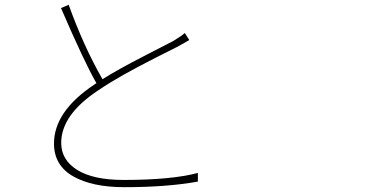

<svg xmlns="http://www.w3.org/2000/svg" viewBox="-20 -776 1540 804"><path d="M753.9 -637.7 772.5 -608.4Q753.9 -596.7 718.8 -578.1Q717.8 -578.1 635.3 -536.1Q552.7 -494.1 495.6 -461.9Q438.5 -429.7 392.6 -398.4Q236.3 -295.9 236.3 -177.7Q236.3 -106.4 303.2 -64.5Q370.1 -22.5 498 -22.5Q698.2 -22.5 808.6 -51.8V-15.6Q679.7 7.8 501 7.8Q365.2 7.8 285.6 -38.1Q206.1 -84 206.1 -174.8Q206.1 -309.6 375 -421.9L383.8 -427.7Q334 -513.7 235.4 -742.2L267.6 -755.9Q330.1 -582 409.2 -444.3Q470.7 -483.4 583.5 -541.5Q696.3 -599.6 704.1 -603.5Q738.3 -624 753.9 -637.7Z"/></svg>

Font: Bpmf Zihi Sans ExtraLight
Style: ExtraLight
Weight: 250
Foundry: But Ko
Version: Version 1.320